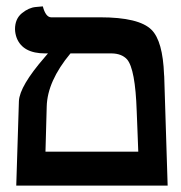

<svg xmlns="http://www.w3.org/2000/svg" viewBox="-20 -580 567 600"><path d="M329.1 -413.1H200.2Q127.9 -326.2 126 -247.1L122.1 -106H412.1Q411.1 -127 409.7 -169.4Q408.2 -212.4 407.2 -232.9Q402.8 -364.7 377 -394.5Q360.4 -412.6 329.1 -413.1ZM30.8 0 39.1 -264.2Q41.5 -311 119.1 -400.4Q125 -407.2 129.9 -413.1H121.1Q51.3 -413.1 32.2 -461.4Q27.3 -474.6 26.9 -488.8Q26.9 -521 48.3 -538.6Q69.8 -556.2 91.8 -558.1L113.8 -560.1Q122.6 -526.9 139.2 -525.9H293Q414.6 -525.9 453.6 -486.8Q488.8 -451.7 492.7 -346.7Q492.7 -343.3 493.2 -340.8L503.9 0Z"/></svg>

Font: Linux Libertine O
Style: Bold
Weight: 700
Designer: Philipp H. Poll
Foundry: Philipp H. Poll
Version: Version 5.0.0